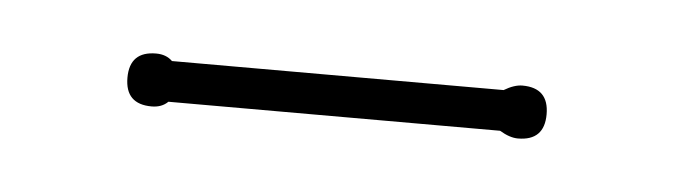

<svg xmlns="http://www.w3.org/2000/svg" viewBox="-22 -715 331 94"><g transform="rotate(5 143.0 -668.0)"><path d="M224 -678Q229 -681 233 -681Q246 -681 246 -668Q246 -655 233 -655Q229 -655 224 -658H61Q58 -655 53 -655Q40 -655 40 -668Q40 -681 53 -681Q58 -681 61 -678Z"/></g></svg>

Font: Wire One
Style: Regular
Weight: 400
Designer: Alexei Vanyashin, Gayaneh Bagdasaryan
Foundry: Cyreal
Version: Version 1.102; ttfautohint (v1.8.3)